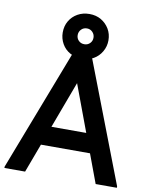

<svg xmlns="http://www.w3.org/2000/svg" viewBox="-100 -1015 850 1088"><g transform="rotate(10 325.0 -471.5)"><path d="M527 0 274 -679 268 -700H383L649 -8V0ZM2 0V-8L268 -700H383L374 -679L121 0ZM120 -166 150 -276H511L541 -166ZM326 -686Q288 -686 258 -702.5Q228 -719 211 -749Q194 -779 194 -814Q194 -851 211 -880Q228 -909 258 -926Q288 -943 326 -943Q364 -943 393 -926Q422 -909 439.5 -880Q457 -851 457 -814Q457 -779 439.5 -749Q422 -719 393 -702.5Q364 -686 326 -686ZM326 -769Q345 -769 358 -782Q371 -795 371 -814Q371 -833 358 -846.5Q345 -860 326 -860Q306 -860 293 -846.5Q280 -833 280 -814Q280 -795 293 -782Q306 -769 326 -769Z"/></g></svg>

Font: Fustat
Style: Bold
Weight: 700
Designer: Mohamed Gaber, Khaled Hosny, Laura Garcia Mut
Foundry: Kief Type Foundry, Alif Type Foundry, Hard Type Foundry
Version: Version 1.007